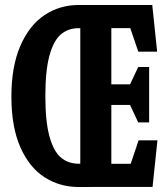

<svg xmlns="http://www.w3.org/2000/svg" viewBox="-20 -750 660 770"><path d="M302 -730H590.6L610.2 -542.9H534.6L495.1 -658.8L524.2 -637.2H410.6L426.5 -654.2V-389.3L392.4 -411.8H521.8L491.5 -389.9L534.2 -481.3H578.1V-259.2H534.2L491.5 -350.6L521.4 -329.2H392.4L426.5 -358V-61.6L394.7 -93.2H525.4L496.8 -71.2L535.8 -187.1H611.4L591.8 -0.4H302ZM25.7 -362.7Q25.7 -483.2 61.5 -565.9Q97.3 -648.6 158.4 -689.3Q219.4 -730 295.4 -730H336.5V-637H295.4Q253.6 -637 224.2 -612.2Q194.8 -587.3 178.4 -527.2Q161.9 -467.1 161.9 -364.8Q161.9 -262.7 178.4 -202.9Q194.8 -143.2 224.2 -118.3Q253.6 -93.4 295.4 -93.4H345.8V0H295.8Q219.4 0 158.4 -39.3Q97.3 -78.6 61.5 -159.9Q25.7 -241.2 25.7 -362.7Z"/></svg>

Font: Monaspace Xenon Var
Style: Regular
Weight: 400
Designer: Riley Cran and the Lettermatic Team
Version: Version 1.000 (Monaspace Xenon Var)